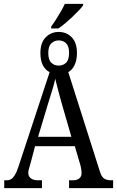

<svg xmlns="http://www.w3.org/2000/svg" viewBox="-20 -978 608 998"><path d="M2 0V-41H15Q28 -41 38 -47Q48 -53 57.5 -68.5Q67 -84 76 -112L238 -603Q216 -614 203 -638.5Q190 -663 190 -703Q190 -756 217.5 -784Q245 -812 285 -812Q326 -812 353 -784Q380 -756 380 -703Q380 -666 368 -640.5Q356 -615 335 -603L499 -87Q507 -60 520.5 -50.5Q534 -41 556 -41H568V0H339V-41H361Q381 -41 392.5 -51Q404 -61 404 -78Q404 -91 401 -106Q398 -121 393 -136L369 -218H162L143 -145Q140 -134 136.5 -122Q133 -110 130 -99Q127 -88 127 -80Q127 -61 140.5 -51Q154 -41 176 -41H198V0ZM178 -267H351L305 -426Q297 -454 290 -479.5Q283 -505 277.5 -527.5Q272 -550 267 -569Q263 -548 257.5 -529.5Q252 -511 245.5 -490Q239 -469 230 -440ZM285 -637Q308 -637 323.5 -652Q339 -667 339 -703Q339 -738 323.5 -753Q308 -768 285 -768Q263 -768 247 -753Q231 -738 231 -703Q231 -667 246.5 -652Q262 -637 285 -637ZM246 -840Q258 -856 271 -876.5Q284 -897 296.5 -918.5Q309 -940 317 -958H412V-950Q405 -940 390 -924Q375 -908 356.5 -890.5Q338 -873 319 -857Q300 -841 283 -830H246Z"/></svg>

Font: Noto Serif ExtraCondensed
Style: Regular
Weight: 400
Width: 2
Designer: Monotype Design Team
Foundry: Monotype Imaging Inc.
Version: Version 2.013